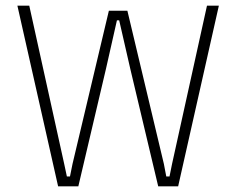

<svg xmlns="http://www.w3.org/2000/svg" viewBox="-20 -659 836 679"><path d="M185.5 0 41.5 -639H83.5L207 -79.5L216.5 -35H227.5L236.5 -79.5L365 -621H430.5L559.5 -79.5L568 -35H579.5L588.5 -79.5L712 -639H754L610 0H539.5L441 -414.5L401.5 -587H393.5L354.5 -414.5L257 0Z"/></svg>

Font: Anek Odia Medium ExtraLight
Style: Regular
Weight: 250
Version: Version 1.003